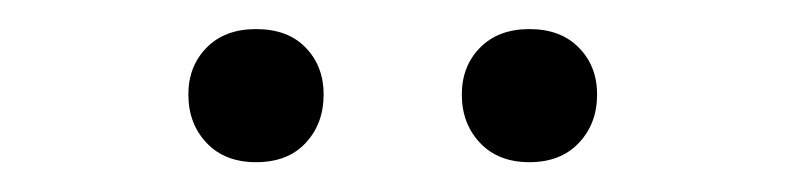

<svg xmlns="http://www.w3.org/2000/svg" viewBox="-20 -674 540 132"><path d="M156 -562.5Q134.5 -562.5 122 -575.8Q109.5 -589 109.5 -609Q109.5 -628.5 122 -641.2Q134.5 -654 156 -654Q178 -654 190.2 -641.2Q202.5 -628.5 202.5 -609Q202.5 -589 190.2 -575.8Q178 -562.5 156 -562.5ZM344 -562.5Q322.5 -562.5 310 -575.8Q297.5 -589 297.5 -609Q297.5 -628.5 310 -641.2Q322.5 -654 344 -654Q365.5 -654 378 -641.2Q390.5 -628.5 390.5 -609Q390.5 -589 378 -575.8Q365.5 -562.5 344 -562.5Z"/></svg>

Font: Newsreader 14pt Light
Style: Regular
Weight: 300
Designer: Hugues Gentile
Foundry: Production Type
Version: Version 1.003